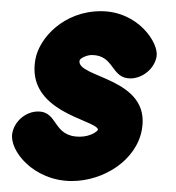

<svg xmlns="http://www.w3.org/2000/svg" viewBox="-20 -321 315 343"><path d="M122.1 -212.7C122.8 -216.9 134.9 -222.7 143.9 -222.7C184.6 -222.7 178 -180.9 212.8 -180.9C234.7 -180.9 255.9 -198.2 259.7 -220C264 -244.1 226.9 -301 160.2 -301C94.2 -301 49.9 -253.3 43.1 -214.4C26.6 -121 149.3 -107.5 155 -90L154.8 -89.1C154.4 -86.6 141.8 -76.8 122.4 -76.8C73.5 -76.8 84.6 -121.8 47.9 -121.8C26.1 -121.8 5.7 -104.5 1.9 -82.7C-3.6 -51.6 40.4 2.4 108.3 2.4C164.9 2.4 223.7 -34.4 233.5 -89.6C249.9 -182.5 116.6 -181.6 122.1 -212.7Z"/></svg>

Font: TudorRose
Style: Oblique
Weight: 500
Italic angle: 10°
Version: Version 001.000